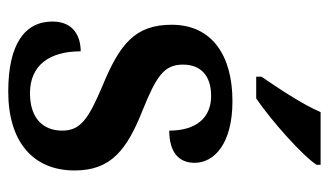

<svg xmlns="http://www.w3.org/2000/svg" viewBox="-190 -616 816 477"><g transform="rotate(90 218.5 -378.0)"><path d="M171 -619V-606H225C281 -644 367 -721 390 -756V-766H259C240 -721 199 -660 171 -619ZM208 10C332 10 404 -51 404 -155C404 -246 352 -285 254 -324C170 -358 141 -377 141 -424C141 -467 167 -494 219 -494C273 -494 305 -457 305 -390C358 -390 385 -413 385 -453C385 -502 337 -547 232 -547C118 -547 42 -496 42 -396C42 -305 90 -267 194 -224C277 -189 305 -169 305 -124C305 -77 275 -44 212 -44C142 -44 108 -93 108 -170C72 -170 34 -153 34 -100C34 -31 90 10 208 10Z"/></g></svg>

Font: Noto Serif Khmer SemiCondensed SemiBold
Style: Regular
Weight: 600
Width: 4
Designer: Danh Hong and the Monotype Design Team
Foundry: Monotype Imaging Inc.
Version: Version 2.004